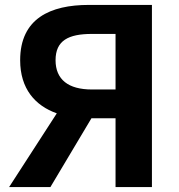

<svg xmlns="http://www.w3.org/2000/svg" viewBox="-20 -761 729 781"><path d="M244 -427C219 -447 206 -477 206 -516C206 -596 258 -623 354 -623H450V-510V-397H354C306 -397 269 -407 244 -427ZM598 -370V-741H469H341C185 -741 62 -686 62 -516C62 -400 123 -331 211 -300L17 0H185L352 -280H450V0H598Z"/></svg>

Font: GenSekiGothic2 TW B
Style: Regular
Weight: 700
Version: Version 2.100;PS 2.1;hotconv 16.6.51;makeotf.lib2.5.65220 DE